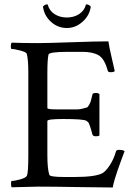

<svg xmlns="http://www.w3.org/2000/svg" viewBox="-20 -833 598 857"><path d="M148.4 -640.6Q192.4 -640.6 300.8 -644.5Q409.2 -648.4 463.9 -648.4Q467.8 -620.1 479 -573.7Q490.2 -527.3 492.2 -515.6Q487.3 -510.7 474.6 -510.7Q461.9 -510.7 460.9 -517.6Q446.3 -571.3 419.9 -586.4Q393.6 -601.6 347.7 -601.6H282.2Q198.2 -601.6 196.3 -588.9Q191.4 -565.4 191.4 -506.8V-350.6Q191.4 -344.7 233.4 -344.7H285.2Q312.5 -344.7 324.7 -344.7Q336.9 -344.7 350.6 -348.6Q364.3 -352.5 368.2 -353.5Q372.1 -354.5 378.4 -366.2Q384.8 -377.9 385.7 -383.3Q386.7 -388.7 392.6 -411.1Q393.6 -418 407.2 -418Q418.9 -418 423.8 -413.1V-228.5Q419.9 -224.6 408.2 -224.6Q395.5 -224.6 392.6 -232.4Q385.7 -258.8 380.9 -272Q376 -285.2 373.5 -287.6Q371.1 -290 365.2 -293.9Q352.5 -301.8 261.7 -301.8Q191.4 -301.8 191.4 -293V-141.6Q191.4 -78.1 200.2 -52.7Q203.1 -43 266.6 -43H313.5Q404.3 -43 436.5 -59.6Q451.2 -67.4 469.2 -94.2Q487.3 -121.1 498 -158.2Q500 -164.1 511.7 -164.1Q530.3 -164.1 536.1 -158.2Q531.2 -145.5 521 -117.7Q510.7 -89.8 504.9 -72.8Q499 -55.7 492.2 -33.2Q485.4 -10.7 483.4 3.9Q433.6 3.9 326.2 2Q218.8 0 150.4 0L32.2 2.9Q29.3 0 29.3 -12.7Q29.3 -25.4 32.2 -25.4Q44.9 -25.4 69.8 -32.2Q94.7 -39.1 99.6 -47.9Q106.4 -59.6 106.4 -139.6V-508.8Q106.4 -566.4 99.6 -592.8Q96.7 -600.6 70.8 -607.4Q44.9 -614.3 32.2 -614.3Q28.3 -614.3 28.3 -626Q28.3 -638.7 32.2 -642.6Q83 -640.6 148.4 -640.6ZM363.3 -811.5Q363.3 -813.5 367.2 -813.5Q372.1 -813.5 378.4 -809.6Q384.8 -805.7 384.8 -802.7V-799.8Q383.8 -796.9 383.8 -795.9Q377 -760.7 346.7 -734.4Q316.4 -708 278.3 -708Q239.3 -708 209.5 -733.9Q179.7 -759.8 172.9 -796.9Q172.9 -797.9 171.9 -800.8V-802.7Q171.9 -805.7 178.2 -809.6Q184.6 -813.5 189.5 -813.5Q193.4 -813.5 193.4 -811.5Q200.2 -785.2 223.6 -770Q247.1 -754.9 278.3 -754.9Q309.6 -754.9 333 -770Q356.4 -785.2 363.3 -811.5Z"/></svg>

Font: Crimson Text
Style: Roman
Weight: 400
Version: Version 0.13